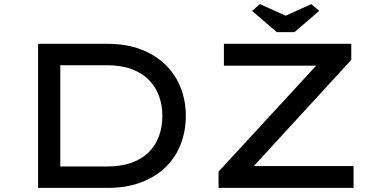

<svg xmlns="http://www.w3.org/2000/svg" viewBox="-20 -913 1829 933"><path d="M165 0V-700H503Q595 -700 666 -672.5Q737 -645 785.5 -597Q834 -549 858.5 -485.5Q883 -422 883 -350Q883 -277 858.5 -213Q834 -149 785.5 -101.5Q737 -54 666 -27Q595 0 503 0ZM273 -93 270 -104H498Q569 -104 620 -122.5Q671 -141 704 -174.5Q737 -208 753 -253Q769 -298 769 -350Q769 -401 753 -445.5Q737 -490 704 -524Q671 -558 620 -577Q569 -596 498 -596H267L273 -605ZM1042 0V-79L1534 -613L1568 -594H1068V-700H1687V-622L1196 -87L1162 -106H1698V0ZM1325 -757 1205 -860 1243 -893 1383 -830H1353L1493 -893L1531 -860L1411 -757Z"/></svg>

Font: Lexend Tera
Style: Regular
Weight: 400
Designer: Bonnie Shaver-Troup, Thomas Jockin
Foundry: Lexend
Version: Version 1.007